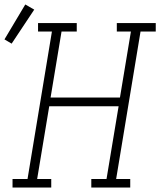

<svg xmlns="http://www.w3.org/2000/svg" viewBox="-71 -838 716 858"><path d="M-15 0V-38H52L161 -697H99V-735H272V-697H204L155 -402H465L514 -697H451V-735H625V-697H557L448 -38H511V0H337V-38H405L459 -363H149L95 -38H158V0ZM-19 -643 -51 -662 42 -818 82 -795Z"/></svg>

Font: Iosevka Slab XLtEx
Style: Italic
Weight: 200
Width: 7
Italic angle: -9°
Monospace: yes
Designer: Belleve Invis
Foundry: Belleve Invis
Version: Version 11.1.0; ttfautohint (v1.8.3)